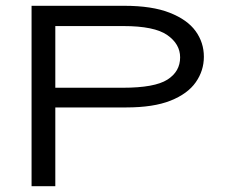

<svg xmlns="http://www.w3.org/2000/svg" viewBox="-20 -643 790 663"><path d="M89 0V-623H409Q505 -623 566 -599Q627 -575 655.5 -535.5Q684 -496 684 -447Q684 -399 656 -359Q628 -319 569 -295.5Q510 -272 416 -272H171V0ZM171 -340H404Q514 -340 558 -368Q602 -396 602 -445Q602 -491 557.5 -522Q513 -553 406 -553H171Z"/></svg>

Font: Inconsolata ExtraExpanded Thin
Style: Regular
Weight: 100
Width: 8
Monospace: yes
Designer: Raph Levien, Cyreal, Brenton Simpson
Foundry: Raph Levien, Cyreal, Google
Version: Version 3.100; ttfautohint (v1.8.4.7-5d5b)